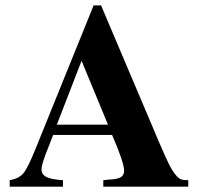

<svg xmlns="http://www.w3.org/2000/svg" viewBox="-20 -696 762 716"><path d="M682.1 -23.9V0H365.2V-23.9Q386.7 -26.9 396 -26.9Q421.4 -28.8 432.1 -36.4Q442.9 -43.9 442.9 -59.1Q442.9 -89.8 397.9 -192.9H178.2L163.1 -153.8Q134.8 -85 134.8 -64.9Q134.8 -45.4 153.1 -36.1Q171.4 -26.9 214.8 -23.9V0H16.1V-23.9Q51.3 -30.3 67.6 -50.3Q84 -70.3 111.8 -139.2L329.1 -675.8H356.9L575.2 -161.1Q596.7 -111.3 608.4 -87.2Q620.1 -63 632.6 -46.9Q645 -30.8 655 -27.3Q665 -23.9 682.1 -23.9ZM191.9 -231H382.8L284.2 -469.2Z"/></svg>

Font: Accordance
Style: Bold
Weight: 700
Version: Version 1.2 (build January 31, 2020) Miklal Software Solutio